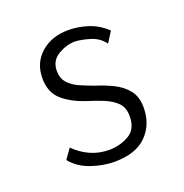

<svg xmlns="http://www.w3.org/2000/svg" viewBox="-84 -476 537 561"><g transform="rotate(-20 184.0 -196.0)"><path d="M181 8Q147 8 110 -4.5Q73 -17 50 -45L72 -76Q92 -55 119.5 -42.5Q147 -30 178 -30Q212 -30 240 -46Q268 -62 268 -102Q268 -130 252.5 -145Q237 -160 213.5 -169.5Q190 -179 164 -187Q121 -201 93.5 -225Q66 -249 66 -293Q66 -341 99.5 -370.5Q133 -400 185 -400Q216 -400 246.5 -390Q277 -380 302 -356L281 -323Q265 -345 238.5 -353Q212 -361 192 -362Q166 -362 139.5 -346.5Q113 -331 113 -299Q113 -276 126 -261.5Q139 -247 159.5 -238Q180 -229 202 -221Q231 -212 256.5 -199.5Q282 -187 298.5 -166.5Q315 -146 315 -112Q315 -60 281.5 -26Q248 8 181 8Z"/></g></svg>

Font: Synthetic Light
Style: Regular
Weight: 300
Designer: Santiago Orozco
Foundry: Typemade
Version: Version 2.000; ttfautohint (v1.8.4.7-5d5b)